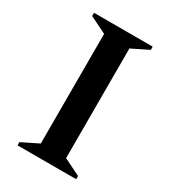

<svg xmlns="http://www.w3.org/2000/svg" viewBox="-165 -744 735 828"><g transform="rotate(30 202.0 -330.0)"><path d="M56 0V-16L139 -57V-603L56 -644V-660H348V-644L265 -603V-57L348 -16V0Z"/></g></svg>

Font: Spectral SemiBold
Style: Regular
Weight: 600
Designer: Jean-Baptiste Levee
Foundry: Production Type
Version: Version 2.001